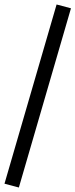

<svg xmlns="http://www.w3.org/2000/svg" viewBox="-33 -772 336 855"><path d="M51 63 -13 46 219 -752 283 -735Z"/></svg>

Font: Nunito Sans 10pt SemiCondensed
Style: Regular
Weight: 400
Width: 4
Designer: Vernon Adams
Foundry: Vernon Adams
Version: Version 3.101;gftools[0.9.27]